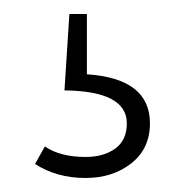

<svg xmlns="http://www.w3.org/2000/svg" viewBox="-20 -36 264 274"><path d="M104 -16V70Q194 76 194 140Q194 176 167.5 197Q141 218 102 218Q61 218 30 198L44 173Q66 188 102 188Q128 188 144.5 176Q161 164 161 140Q161 94 72 93L79 -16Z"/></svg>

Font: FiraSans
Style: Regular
Weight: 200
Designer: Carrois Corporate & Edenspiekermann AG
Foundry: Carrois Corporate GbR & Edenspiekermann AG
Version: Version 3.106;PS 003.106;hotconv 1.0.70;makeotf.lib2.5.58329